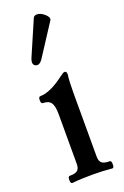

<svg xmlns="http://www.w3.org/2000/svg" viewBox="-137 -733 502 780"><g transform="rotate(-20 113.5 -342.5)"><path d="M89 -514Q73 -489 56.5 -496.5Q40 -504 52 -532L116 -680Q120 -689 132 -689Q148 -689 165 -674Q182 -659 176 -648ZM34 4Q26 4 26 -11.5Q26 -27 34 -27Q58 -27 67.5 -35Q77 -43 77 -63V-277Q77 -313 67 -327.5Q57 -342 32 -342Q24 -342 24 -357Q24 -372 32 -372Q75 -372 138 -420Q152 -431 158 -431Q167 -431 167 -417Q163 -392 163 -339V-63Q163 -43 173 -35Q183 -27 207 -27Q214 -27 214 -11.5Q214 4 207 4Q167 0 121 0Q71 0 34 4Z"/></g></svg>

Font: Junicode Cond Medium
Style: Regular
Weight: 500
Width: 3
Designer: Peter S. Baker
Version: Version 2.201